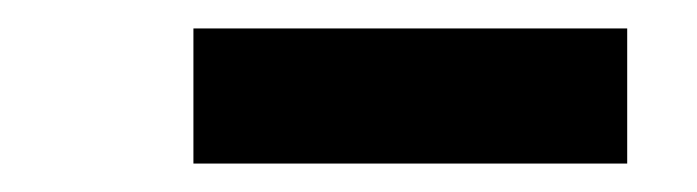

<svg xmlns="http://www.w3.org/2000/svg" viewBox="-20 -775 490 135"><path d="M116 -660H421V-755H116Z"/></svg>

Font: Custom Plus Jakarta Sans SemiBold
Style: Regular
Weight: 600
Designer: Gumpita Rahayu & FullSphere
Foundry: Tokotype & FullSphere
Version: Version 1.001;hotconv 1.0.117;makeotfexe 2.5.65602